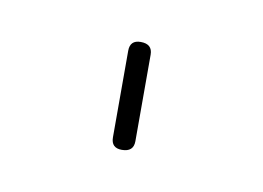

<svg xmlns="http://www.w3.org/2000/svg" viewBox="-31 -139 242 177"><g transform="rotate(10 90.5 -50.5)"><path d="M90 0Q80 0 80 -10V-91Q80 -101 90 -101Q101 -101 101 -91V-10Q101 0 90 0Z"/></g></svg>

Font: Zen Loop
Style: Regular
Weight: 400
Designer: Yoshimichi Ohira
Foundry: A-1 Corp ZenFonts
Version: Version 1.000; ttfautohint (v1.8.3)